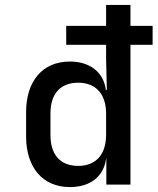

<svg xmlns="http://www.w3.org/2000/svg" viewBox="-20 -750 640 780"><path d="M510 -645V-730H411V-645H249V-568H411V-512L414 -385H410C401 -456 346 -500 264 -500C153 -500 86 -421 86 -294V-196C86 -69 154 10 264 10C347 10 401 -33 411 -105H412V0H510V-568H600V-645ZM298 -76C225 -76 185 -121 185 -202V-289C185 -369 225 -414 298 -414C369 -414 411 -368 411 -289V-202C411 -122 369 -76 298 -76Z"/></svg>

Font: Tekne LDO Medium
Style: Regular
Weight: 500
Monospace: yes
Designer: Alessio Laiso, Mario Rullo, Paolo Rosset
Foundry: Alessio Laiso
Version: Version 1.000;hotconv 1.0.109;makeotfexe 2.5.65596